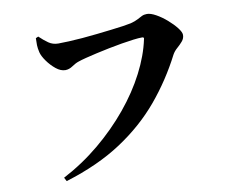

<svg xmlns="http://www.w3.org/2000/svg" viewBox="-81 -826 1163 966"><g transform="rotate(-10 500.0 -343.0)"><path d="M174 17Q275 -36 361.5 -108Q448 -180 516.5 -263Q585 -346 629.5 -432.5Q674 -519 691 -600Q693 -605 690.5 -607.5Q688 -610 684 -610Q665 -610 637.5 -606.5Q610 -603 577 -597.5Q544 -592 509.5 -585Q475 -578 444 -571Q413 -564 387.5 -557.5Q362 -551 348 -546Q332 -541 313 -528Q294 -515 275 -515Q251 -515 227 -534.5Q203 -554 184.5 -580Q166 -606 161 -626Q156 -647 155.5 -663.5Q155 -680 156 -699L169 -705Q192 -683 213.5 -668Q235 -653 263 -653Q284 -653 316.5 -654.5Q349 -656 386.5 -659Q424 -662 463 -666.5Q502 -671 537 -675Q572 -679 599 -683Q626 -687 639 -690Q662 -696 676 -703.5Q690 -711 701 -716.5Q712 -722 727 -722Q746 -722 773 -707Q800 -692 826.5 -669Q853 -646 870.5 -623.5Q888 -601 888 -587Q888 -569 875.5 -554.5Q863 -540 848 -527Q833 -514 824 -498Q762 -377 676.5 -275Q591 -173 471 -94Q351 -15 184 36Z"/></g></svg>

Font: Noto Serif TC ExtraBold
Style: Regular
Weight: 800
Designer: Ryoko NISHIZUKA 西塚涼子 (kana & ideographs); Frank Grießhammer (Latin, Greek & Cyrillic); Wenlong ZHANG 张文龙 (bopomofo); San
Foundry: Adobe
Version: Version 2.002-H1;hotconv 1.1.0;makeotfexe 2.6.0